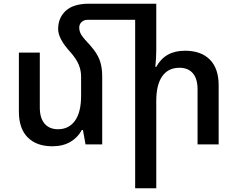

<svg xmlns="http://www.w3.org/2000/svg" viewBox="-20 -780 1283 1037"><path d="M1161 -319V0H1047V-297Q1047 -355 1021.5 -384.5Q996 -414 949 -414Q889 -414 856.5 -368.5Q824 -323 824 -235V237H710V-673H454Q433 -673 420.5 -661Q408 -649 408 -631Q408 -609 420.5 -590Q433 -571 467 -535Q503 -495 517.5 -457.5Q532 -420 532 -368V0H442L428 -78H422Q401 -38 360.5 -14Q320 10 263 10Q177 10 129.5 -38Q82 -86 82 -177V-496H195V-199Q195 -142 221 -112Q247 -82 293 -82Q352 -82 385 -128Q418 -174 418 -262V-366Q418 -401 404.5 -432.5Q391 -464 359 -500Q294 -571 294 -623Q294 -684 335.5 -722Q377 -760 461 -760H756H824V-509Q824 -469 819 -419H824Q871 -506 979 -506Q1066 -506 1113.5 -458Q1161 -410 1161 -319Z"/></svg>

Font: Noto Sans Armenian Medium
Style: Regular
Weight: 500
Designer: Monotype Design team
Foundry: Monotype Imaging Inc.
Version: Version 1.000